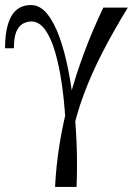

<svg xmlns="http://www.w3.org/2000/svg" viewBox="-20 -490 536 760"><path d="M242 240Q245 187 244 119Q243 51 238.5 -21.5Q234 -94 224 -162Q214 -230 198 -285Q182 -340 158.5 -372.5Q135 -405 104 -405Q88 -405 72 -397Q56 -389 45.5 -366.5Q35 -344 35 -299H0Q0 -382 25 -426Q50 -470 103 -470Q138 -470 166 -436Q194 -402 215 -344Q236 -286 250.5 -212Q265 -138 273.5 -57Q282 24 284 103Q286 182 283 250H242ZM389 -460H486Q429 -367 385.5 -282.5Q342 -198 311 -114.5Q280 -31 263 56Q246 143 242 240V250H198Q206 81 255 -100.5Q304 -282 389 -460Z"/></svg>

Font: Brygada 1918
Style: Regular
Weight: 400
Designer: Mateusz Machalski | Borys Kosmynka | Przemek Hoffer
Foundry: NIEPODLEGLA 2018
Version: Version 3.006